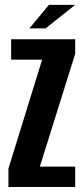

<svg xmlns="http://www.w3.org/2000/svg" viewBox="-20 -748 334 768"><path d="M13.8 0V-73.8L148.5 -509.3H24.5V-591H280.8V-532.9L139.4 -81.7H280.8V0ZM97.5 -634.4 175.7 -728.5H280.6L162.4 -634.4Z"/></svg>

Font: Alumni Sans SC Thin
Style: Regular
Weight: 100
Designer: Robert E. Leuschke
Foundry: Robert E. Leuschke
Version: Version 1.018